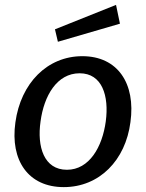

<svg xmlns="http://www.w3.org/2000/svg" viewBox="-20 -756 598 786"><path d="M455 -736 205 -636 217 -585 471 -659ZM241 10C387 10 494 -100 514 -256C536 -414 462 -526 317 -526C174 -526 65 -416 43 -255C21 -99 96 10 241 10ZM254 -61C160 -61 131 -155 146 -259C160 -364 213 -456 306 -456C398 -456 427 -364 413 -259C399 -155 346 -61 254 -61Z"/></svg>

Font: United Sans Medium
Style: Italic
Weight: 500
Italic angle: -8°
Designer: Pablo Impallari, Rodrigo Fuenzalida (Modified by Dan O. Williams)
Version: Version 1.000;PS 001.000;hotconv 1.0.88;makeotf.lib2.5.64775